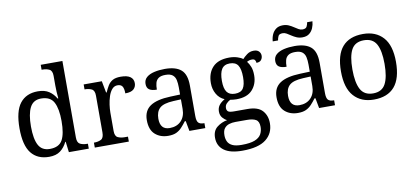

<svg xmlns="http://www.w3.org/2000/svg" viewBox="-85 -1063 3476 1605"><g transform="rotate(-10 1653.0 -260.0)"><path d="M259 10Q160 10 107.5 -56.5Q55 -123 55 -267Q55 -412 107.5 -479Q160 -546 259 -546Q317 -546 353.5 -521.5Q390 -497 412 -458H418Q415 -483 413.5 -513.5Q412 -544 412 -568V-650Q412 -694 387.5 -706Q363 -718 330 -718H322V-760H506V-110Q506 -66 530.5 -54Q555 -42 588 -42H596V0H427L416 -90H412Q390 -44 354 -17Q318 10 259 10ZM276 -54Q354 -54 383 -106.5Q412 -159 412 -267Q412 -371 383 -426.5Q354 -482 275 -482Q209 -482 180.5 -426.5Q152 -371 152 -266Q152 -160 180.5 -107Q209 -54 276 -54Z M647 0V-42H650Q684 -42 708 -54.5Q732 -67 732 -114V-426Q732 -470 707.5 -482Q683 -494 650 -494H647V-536H801L820 -437H825Q838 -467 853 -492Q868 -517 893 -531.5Q918 -546 962 -546Q1017 -546 1043.5 -527Q1070 -508 1070 -473Q1070 -442 1048.5 -422Q1027 -402 977 -402Q977 -443 965 -461.5Q953 -480 924 -480Q896 -480 877 -458Q858 -436 847 -402Q836 -368 831 -331.5Q826 -295 826 -266V-109Q826 -65 850.5 -53.5Q875 -42 908 -42H936V0Z M1270 10Q1203 10 1159 -29Q1115 -68 1115 -150Q1115 -230 1171.5 -268Q1228 -306 1343 -310L1426 -313V-373Q1426 -409 1420 -436.5Q1414 -464 1394 -480Q1374 -496 1333 -496Q1295 -496 1275 -482Q1255 -468 1248.5 -443.5Q1242 -419 1242 -387Q1200 -387 1178.5 -401.5Q1157 -416 1157 -450Q1157 -485 1181.5 -506Q1206 -527 1247 -536.5Q1288 -546 1337 -546Q1429 -546 1474.5 -507Q1520 -468 1520 -373V-114Q1520 -72 1534 -57Q1548 -42 1582 -42H1585V0H1450L1434 -86H1426Q1405 -58 1385 -36.5Q1365 -15 1338.5 -2.5Q1312 10 1270 10ZM1293 -52Q1354 -52 1390 -89.5Q1426 -127 1426 -191V-272L1362 -269Q1277 -265 1244.5 -234.5Q1212 -204 1212 -145Q1212 -52 1293 -52Z M1859 240Q1755 240 1703 201.5Q1651 163 1651 94Q1651 35 1689 5Q1727 -25 1776 -34Q1756 -43 1738.5 -63.5Q1721 -84 1721 -116Q1721 -146 1736.5 -168Q1752 -190 1786 -210Q1743 -228 1719.5 -269.5Q1696 -311 1696 -361Q1696 -447 1743 -496.5Q1790 -546 1884 -546Q1920 -546 1952 -536Q1984 -526 1998 -513Q2012 -529 2037 -548Q2062 -567 2095 -567Q2125 -567 2139.5 -551.5Q2154 -536 2154 -515Q2154 -494 2141.5 -478.5Q2129 -463 2101 -463Q2101 -474 2094.5 -485.5Q2088 -497 2068 -497Q2045 -497 2025 -485Q2042 -464 2053 -435.5Q2064 -407 2064 -364Q2064 -290 2019.5 -241Q1975 -192 1884 -192Q1872 -192 1856.5 -193.5Q1841 -195 1831 -197Q1812 -187 1798 -172Q1784 -157 1784 -134Q1784 -116 1795.5 -106Q1807 -96 1846 -96H1959Q2048 -96 2086 -54Q2124 -12 2124 53Q2124 139 2059.5 189.5Q1995 240 1859 240ZM1881 -240Q1930 -240 1950 -270Q1970 -300 1970 -365Q1970 -433 1949.5 -465Q1929 -497 1880 -497Q1832 -497 1811 -464Q1790 -431 1790 -364Q1790 -300 1811.5 -270Q1833 -240 1881 -240ZM1861 191Q1933 191 1972 175.5Q2011 160 2026.5 132.5Q2042 105 2042 70Q2042 24 2016 8.5Q1990 -7 1940 -7H1842Q1814 -7 1789 0.5Q1764 8 1748 28Q1732 48 1732 88Q1732 117 1743 140.5Q1754 164 1782 177.5Q1810 191 1861 191Z M2371 10Q2304 10 2260 -29Q2216 -68 2216 -150Q2216 -230 2272.5 -268Q2329 -306 2444 -310L2527 -313V-373Q2527 -409 2521 -436.5Q2515 -464 2495 -480Q2475 -496 2434 -496Q2396 -496 2376 -482Q2356 -468 2349.5 -443.5Q2343 -419 2343 -387Q2301 -387 2279.5 -401.5Q2258 -416 2258 -450Q2258 -485 2282.5 -506Q2307 -527 2348 -536.5Q2389 -546 2438 -546Q2530 -546 2575.5 -507Q2621 -468 2621 -373V-114Q2621 -72 2635 -57Q2649 -42 2683 -42H2686V0H2551L2535 -86H2527Q2506 -58 2486 -36.5Q2466 -15 2439.5 -2.5Q2413 10 2371 10ZM2394 -52Q2455 -52 2491 -89.5Q2527 -127 2527 -191V-272L2463 -269Q2378 -265 2345.5 -234.5Q2313 -204 2313 -145Q2313 -52 2394 -52ZM2517 -606Q2490 -606 2468 -615.5Q2446 -625 2427.5 -637.5Q2409 -650 2392.5 -659.5Q2376 -669 2360 -669Q2330 -669 2322 -652.5Q2314 -636 2311 -616H2266Q2268 -647 2279.5 -673.5Q2291 -700 2313.5 -717Q2336 -734 2372 -734Q2399 -734 2420.5 -724.5Q2442 -715 2460.5 -702.5Q2479 -690 2495.5 -680.5Q2512 -671 2528 -671Q2557 -671 2565.5 -687.5Q2574 -704 2577 -724H2622Q2620 -694 2608.5 -667Q2597 -640 2575 -623Q2553 -606 2517 -606Z M3016 10Q2908 10 2846 -59Q2784 -128 2784 -269Q2784 -409 2843.5 -477.5Q2903 -546 3019 -546Q3127 -546 3189 -477.5Q3251 -409 3251 -269Q3251 -128 3191.5 -59Q3132 10 3016 10ZM3018 -42Q3093 -42 3123.5 -99.5Q3154 -157 3154 -269Q3154 -381 3123 -437Q3092 -493 3017 -493Q2942 -493 2911.5 -437Q2881 -381 2881 -269Q2881 -157 2912 -99.5Q2943 -42 3018 -42Z"/></g></svg>

Font: Noto Serif Grantha
Style: Regular
Weight: 400
Designer: Monotype Design Team
Foundry: Monotype Imaging Inc.
Version: Version 2.004; ttfautohint (v1.8.4.7-5d5b)